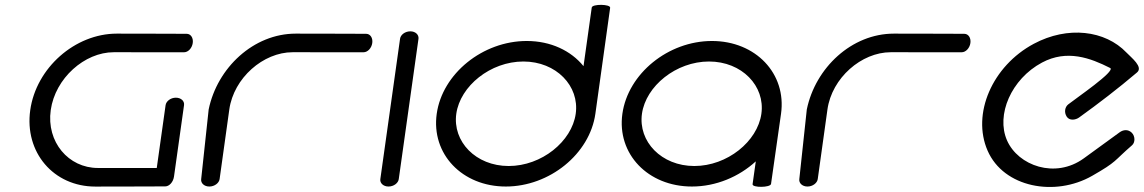

<svg xmlns="http://www.w3.org/2000/svg" viewBox="-20 -750 4599 772"><path d="M731.1 -614C731.1 -614 618.1 -614.8 449.7 -614.8C281.4 -614.8 125.4 -476.8 101.6 -307.3C77.7 -137.8 195 0.2 363.3 0.2C531.6 0.2 644.8 -0.6 644.8 -0.6C660.5 -0.6 676.4 -17.7 679.6 -39.9L720 -327.5C722.2 -343.5 708 -357.2 687.1 -357.2C666.2 -357.2 648.1 -343.2 645.8 -327L610.3 -74.6C551.8 -74.6 451.8 -74.6 373.6 -74.6C255.6 -74.6 166 -179 184 -307.3C202.1 -435.6 320.2 -540 437.2 -540C554.2 -540 720.5 -539.9 720.5 -539.9C736.2 -539.9 752.1 -556.1 755 -577C758 -597.9 746.7 -614 731.1 -614Z M863 -29.9C862.9 -29.9 884.1 -182.9 902 -309.8C919.8 -436.7 1038.6 -540 1156.5 -540C1274.4 -540 1442 -539.9 1442 -539.9C1457.9 -539.9 1473.9 -556.1 1476.8 -577C1479.8 -597.9 1468.4 -614 1452.6 -614C1452.6 -614 1338.8 -614.8 1169.2 -614.8C999.5 -614.8 853.6 -477.6 819 -309.8C819 -309.8 788.9 -29.9 788.9 -29.9C786.7 -13.9 800.8 0 821.7 0C842.6 0 860.7 -13.9 863 -29.9Z M1662.7 -594.4C1664.5 -610.3 1650.7 -624 1629.8 -624C1608.9 -624 1590.8 -610.3 1588.6 -594.4L1509.2 -29.6C1507 -14 1521.2 0 1542.1 0C1563 0 1581.1 -13.8 1583.3 -29.6Z M2433.3 -718.7C2435.4 -733.7 2361.4 -734.7 2359.3 -719.7C2355 -689.1 2330.5 -514.6 2326.2 -484C2276 -546 2194.6 -585.2 2097.9 -585.2C1921.1 -585.2 1758.7 -454.1 1736 -292.6C1713.3 -131.1 1838 0 2013.8 0C2189.7 0 2351.2 -131.1 2373.9 -292.6ZM1814.7 -292.6C1830.4 -404.1 1952 -502.7 2084.4 -502.7C2216.7 -502.7 2310.6 -404.1 2294.9 -292.6C2279.2 -181.1 2157.7 -82.5 2025.3 -82.5C1892.9 -82.5 1799.1 -181.1 1814.7 -292.6Z M3080.2 -10.5 3120.4 -292.6C3143.1 -454.1 3018.4 -585.2 2842.6 -585.2C2666.7 -585.2 2505.2 -454.1 2482.5 -292.6C2459.8 -131.1 2585.3 0 2762.1 0C2858.9 0 2951.3 -39.2 3018.9 -101.2C3014.6 -70.6 3010.3 -40.1 3006 -9.5C3003.9 5.5 3078.1 4.5 3080.2 -10.5ZM2561.2 -292.6C2576.9 -404.1 2698.5 -502.7 2830.8 -502.7C2963.2 -502.7 3057.1 -404.1 3041.4 -292.6C3025.7 -181.1 2904.1 -82.5 2771.8 -82.5C2639.4 -82.5 2545.5 -181.1 2561.2 -292.6Z M3268 -29.9C3267.9 -29.9 3289.1 -182.9 3307 -309.8C3324.8 -436.7 3443.6 -540 3561.5 -540C3679.4 -540 3847 -539.9 3847 -539.9C3862.9 -539.9 3878.9 -556.1 3881.8 -577C3884.8 -597.9 3873.4 -614 3857.6 -614C3857.6 -614 3743.8 -614.8 3574.2 -614.8C3404.5 -614.8 3258.6 -477.6 3224 -309.8C3224 -309.8 3193.9 -29.9 3193.9 -29.9C3191.7 -13.9 3205.8 0 3226.7 0C3247.6 0 3265.7 -13.9 3268 -29.9Z M4531.8 -166C4544.7 -177.1 4545 -202.8 4530 -217C4515 -231.1 4495.9 -228.2 4482.1 -218.2L4337.8 -113.3C4223.2 -30 4073.5 -83.6 4028.9 -185.8C3984.3 -287.9 4045.8 -432.2 4169.7 -498.4C4270.2 -552.1 4364.5 -516.8 4443.8 -476.6C4467.1 -464.7 4307.3 -355.6 4275.1 -330.2C4261.8 -319.6 4257.9 -298.5 4269 -281.1C4280.2 -263.6 4304.6 -267.5 4318.5 -277.3C4398.2 -334.6 4476.1 -394.5 4551.2 -458.2C4578.6 -480.4 4528.7 -518.3 4509.6 -538.4C4423.8 -628.4 4273.1 -646.8 4136.7 -573.9C3969.8 -484.8 3886.4 -292.1 3951 -144.1C4015.6 3.9 4221.7 42.6 4371.5 -43.1C4473.3 -101.3 4456.3 -100.6 4531.8 -166Z"/></svg>

Font: Hi.
Style: Tall Oblique
Weight: 400
Designer: Mew Too, Robert Jablonski
Foundry: Cannot Into Space Fonts
Version: Version 1.996